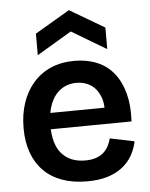

<svg xmlns="http://www.w3.org/2000/svg" viewBox="-55 -812 681 870"><g transform="rotate(-5 286.0 -377.0)"><path d="M306 13Q242 13 192.5 -5Q143 -23 109 -57.5Q75 -92 57.5 -141Q40 -190 40 -252Q40 -314 57 -365.5Q74 -417 107 -455.5Q140 -494 187.5 -515Q235 -536 296 -536Q353 -536 398.5 -517Q444 -498 474.5 -460Q505 -422 519.5 -367Q534 -312 530 -240L122 -236V-310L455 -313L412 -272Q418 -328 403.5 -364Q389 -400 361 -418Q333 -436 297 -436Q256 -436 225.5 -414.5Q195 -393 178.5 -352.5Q162 -312 162 -254Q162 -167 200 -124.5Q238 -82 306 -82Q335 -82 356 -89.5Q377 -97 390.5 -109.5Q404 -122 412.5 -138.5Q421 -155 425 -172L536 -149Q528 -112 510.5 -82.5Q493 -53 464.5 -31.5Q436 -10 397 1.5Q358 13 306 13ZM133 -576V-674L291 -767L449 -674V-576L291 -670Z"/></g></svg>

Font: Bricolage Grotesque 20pt SemiBold
Style: Regular
Weight: 600
Version: Version 1.001;gftools[0.9.33.dev8+g029e19f]